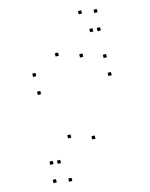

<svg xmlns="http://www.w3.org/2000/svg" viewBox="-140 -840 900 1150"><g transform="rotate(-15 310.0 -265.0)"><path d="M278.4 -523.1V-543.1H258.4V-523.1ZM223.5 -30.2V-50.2H203.5V-30.2ZM124.5 100.9V80.9H104.5V100.9ZM79.6 95.1V75.1H59.6V95.1ZM70 205.8V185.8H50V205.8ZM162.2 222V202H142.2V222ZM362 13.5V-6.5H342V13.5ZM418.2 -479.8V-499.8H398.2V-479.8ZM515.5 -610.5V-630.5H495.5V-610.5ZM560.4 -604.7V-624.7H540.4V-604.7ZM570 -715.4V-735.4H550V-715.4ZM477.8 -731.6V-751.6H457.8V-731.6ZM116.1 -440.2V-460.2H96.1V-440.2ZM116.1 -328.6V-348.6H96.1V-328.6ZM553.9 -328.6V-348.6H533.9V-328.6ZM553.9 -440.2V-460.2H533.9V-440.2Z"/></g></svg>

Font: Monaspace Xenon Dots Var
Style: Regular
Weight: 400
Designer: Riley Cran and the Lettermatic Team
Version: Version 1.100 (Monaspace Xenon Dots)